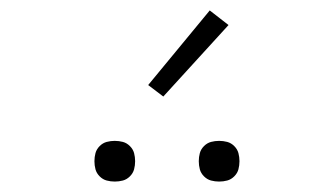

<svg xmlns="http://www.w3.org/2000/svg" viewBox="-20 -989 640 368"><path d="M400 -641Q392 -641 384.5 -643Q377 -645 371 -651Q365 -657 363 -664.5Q361 -672 361 -680Q361 -688 363 -695.5Q365 -703 371 -709Q377 -715 384.5 -717Q392 -719 400 -719Q408 -719 415.5 -717Q423 -715 429 -709Q435 -703 437 -695.5Q439 -688 439 -680Q439 -672 437 -664.5Q435 -657 429 -651Q423 -645 415.5 -643Q408 -641 400 -641ZM200 -641Q192 -641 184.5 -643Q177 -645 171 -651Q165 -657 163 -664.5Q161 -672 161 -680Q161 -688 163 -695.5Q165 -703 171 -709Q177 -715 184.5 -717Q192 -719 200 -719Q208 -719 215.5 -717Q223 -715 229 -709Q235 -703 237 -695.5Q239 -688 239 -680Q239 -672 237 -664.5Q235 -657 229 -651Q223 -645 215.5 -643Q208 -641 200 -641ZM293 -804 264 -826 382 -969 418 -941Z"/></svg>

Font: Iosevka Slab XLtEx
Style: Regular
Weight: 200
Width: 7
Monospace: yes
Designer: Belleve Invis
Foundry: Belleve Invis
Version: Version 11.1.0; ttfautohint (v1.8.3)